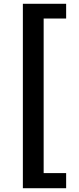

<svg xmlns="http://www.w3.org/2000/svg" viewBox="-20 -823 418 1016"><path d="M101 173H330V93H211V-725H330V-803H101Z"/></svg>

Font: Noto Sans T Chinese Bold
Style: Bold
Weight: 700
Designer: Ryoko NISHIZUKA (kana & ideographs); Paul D. Hunt (Latin, Greek & Cyrillic); Wenlong ZHANG (bopomofo); Sandoll Communica
Foundry: Adobe Systems Incorporated
Version: Version 1.000;PS 1;hotconv 1.0.78;makeotf.lib2.5.61930